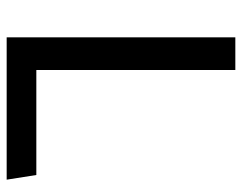

<svg xmlns="http://www.w3.org/2000/svg" viewBox="-95 -631 726 576"><g transform="rotate(90 268.0 -343.0)"><path d="M190 -89H505L519 0H92V-686H190Z"/></g></svg>

Font: Chivo
Style: Regular
Weight: 400
Designer: Hector Gatti
Foundry: Omnibus-Type
Version: Version 1.003